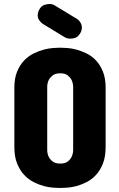

<svg xmlns="http://www.w3.org/2000/svg" viewBox="-20 -923 589 947"><path d="M362.3 -828.1Q369.1 -823.7 376.5 -812.3Q383.8 -800.8 383.8 -786.1Q383.8 -779.3 381.3 -771.2Q378.9 -763.2 373 -754.9Q363.3 -740.7 351.8 -736.6Q340.3 -732.4 327.1 -732.4Q319.8 -732.4 312.3 -734.1Q304.7 -735.8 297.9 -740.2L190.4 -805.7Q180.7 -812.5 173.3 -823.5Q166 -834.5 166 -847.7Q166 -854.5 168.5 -863.3Q170.9 -872.1 176.8 -880.9Q186.5 -895 199.7 -899.2Q212.9 -903.3 225.6 -903.3Q239.7 -903.3 252.9 -894.5ZM50.8 -490.2Q50.8 -537.1 64.5 -570.1Q78.1 -603 99.4 -625Q120.6 -647 146.2 -659.4Q171.9 -671.9 196 -678.2Q220.2 -684.6 239.7 -686Q259.3 -687.5 268.6 -687.5H285.2Q294.4 -687.5 314 -686Q333.5 -684.6 357.4 -678.2Q381.3 -671.9 407 -659.4Q432.6 -647 453.4 -625Q474.1 -603 487.5 -570.1Q501 -537.1 501 -490.2V-198.2Q501 -149.9 487.5 -116.2Q474.1 -82.5 453.4 -60.1Q432.6 -37.6 407 -24.7Q381.3 -11.7 357.4 -5.4Q333.5 1 314 2.4Q294.4 3.9 285.2 3.9H268.6Q259.3 3.9 239.7 2.4Q220.2 1 196 -5.4Q171.9 -11.7 146.2 -24.7Q120.6 -37.6 99.4 -60.1Q78.1 -82.5 64.5 -116.2Q50.8 -149.9 50.8 -198.2ZM212.9 -179.7Q213.9 -161.6 221.2 -147.9Q227.5 -135.7 240.5 -126Q253.4 -116.2 277.3 -116.2Q300.8 -116.2 313.5 -126Q326.2 -135.7 332.5 -147.9Q339.4 -161.6 340.8 -179.7V-498Q339.4 -515.6 332.5 -529.8Q326.2 -541.5 313.5 -551.5Q300.8 -561.5 277.3 -561.5Q253.4 -561.5 240.5 -551.5Q227.5 -541.5 221.2 -529.8Q213.9 -515.6 212.9 -498Z"/></svg>

Font: Concert One
Style: Regular
Weight: 400
Version: Version 1.003